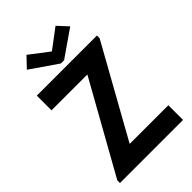

<svg xmlns="http://www.w3.org/2000/svg" viewBox="-271 -1041 1146 1146"><g transform="rotate(-45 302.5 -468.0)"><path d="M36.1 -22.5 355.5 -593.8V-595.7H53.7V-719.7H561.5V-697.3L243.2 -126V-124H568.4V0H36.1ZM302.7 -843.8H305.7L427.7 -935.5L487.3 -871.1L318.4 -753.9H291L121.1 -871.1L182.6 -935.5Z"/></g></svg>

Font: Reddit Sans Fudge
Style: Bold
Weight: 700
Designer: Stephen Hutchings
Foundry: Reddit
Version: Version 1.013